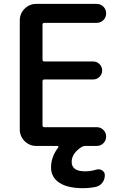

<svg xmlns="http://www.w3.org/2000/svg" viewBox="-20 -774 635 990"><path d="M408.2 196.3Q328.1 196.3 285.6 168Q243.2 139.6 243.2 88.9Q243.2 35.2 280.3 -13.7Q282.2 -16.6 280.8 -19Q279.3 -21.5 276.4 -21.5H167Q131.8 -21.5 106.9 -46.4Q82 -71.3 82 -106.4V-668.9Q82 -704.1 106.9 -729Q131.8 -753.9 167 -753.9H478.5Q499 -753.9 513.2 -739.7Q527.3 -725.6 527.3 -705.1Q527.3 -684.6 513.2 -670.4Q499 -656.2 478.5 -656.2H209Q199.2 -656.2 199.2 -646.5V-466.8Q199.2 -457 209 -457H460.9Q479.5 -457 493.2 -443.4Q506.8 -429.7 506.8 -410.6Q506.8 -391.6 493.2 -377.9Q479.5 -364.3 460.9 -364.3H209Q199.2 -364.3 199.2 -354.5V-127.9Q199.2 -118.2 209 -118.2H478.5Q499 -118.2 513.2 -104Q527.3 -89.8 527.3 -69.8Q527.3 -49.8 513.2 -35.6Q499 -21.5 478.5 -21.5H419.9Q410.2 -21.5 401.4 -16.6Q349.6 16.6 349.6 60.5Q349.6 109.4 418.9 109.4Q448.2 109.4 476.6 100.6Q493.2 95.7 506.8 104.5Q520.5 113.3 520.5 128.9Q520.5 151.4 507.8 168Q495.1 184.6 474.6 189.5Q441.4 196.3 408.2 196.3Z"/></svg>

Font: Gen Jyuu GothicX Medium
Style: Regular
Weight: 500
Designer: Ryoko NISHIZUKA (kana &amp; ideographs); Paul D. Hunt (Latin, Greek &amp; Cyrillic); Wenlong ZHANG (bopomofo); Sandoll C
Version: Version 1.058.20140828